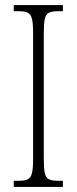

<svg xmlns="http://www.w3.org/2000/svg" viewBox="-20 -734 302 754"><path d="M34 0V-24H54Q77 -24 89 -30Q101 -36 105.5 -54Q110 -72 110 -108V-605Q110 -642 105.5 -660Q101 -678 89 -684Q77 -690 54 -690H34V-714H227V-690H208Q184 -690 172 -684Q160 -678 156 -660Q152 -642 152 -605V-109Q152 -72 156 -54Q160 -36 172 -30Q184 -24 208 -24H227V0Z"/></svg>

Font: Noto Serif Myanmar ExtraCondensed ExtraLight
Style: Regular
Weight: 200
Width: 2
Designer: Ben Mitchell and the Monotype Design Team
Foundry: Monotype Imaging Inc.
Version: Version 2.106; ttfautohint (v1.8.4.7-5d5b)